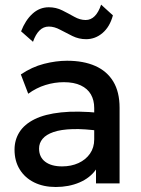

<svg xmlns="http://www.w3.org/2000/svg" viewBox="-20 -770 592 806"><path d="M214 15Q162.5 15 123.5 -4.2Q84.5 -23.5 62.8 -58.8Q41 -94 41 -142Q41 -182.5 61.5 -215.2Q82 -248 125.2 -269.5Q168.5 -291 236.5 -298.2Q304.5 -305.5 400 -296L402 -220Q334 -229.5 285 -228Q236 -226.5 204.8 -215.8Q173.5 -205 158.8 -187.2Q144 -169.5 144 -146.5Q144 -110.5 169.8 -91Q195.5 -71.5 240.5 -71.5Q279 -71.5 309.5 -85.5Q340 -99.5 357.8 -125Q375.5 -150.5 375.5 -185V-316.5Q375.5 -349.5 361.5 -373.8Q347.5 -398 319 -411.5Q290.5 -425 248 -425Q209 -425 171 -413.2Q133 -401.5 98.5 -376.5L67.5 -457.5Q114 -489 164.5 -502Q215 -515 261.5 -515Q330.5 -515 379.8 -493.2Q429 -471.5 455.5 -427.8Q482 -384 482 -317.5V0H383V-58.5Q358 -23 313.5 -4Q269 15 214 15ZM118.5 -594.5 68.5 -638.5Q86.5 -685 116.2 -712.2Q146 -739.5 185 -739.5Q215.5 -739.5 241.8 -726.2Q268 -713 292 -699.5Q316 -686 339.5 -686Q361.5 -686 377.8 -702.5Q394 -719 404.5 -750.5L454 -705.5Q441 -657.5 410.5 -631.5Q380 -605.5 341.5 -605.5Q311 -605.5 284 -618.8Q257 -632 232.5 -645.2Q208 -658.5 185 -658.5Q162.5 -658.5 146 -642.2Q129.5 -626 118.5 -594.5Z"/></svg>

Font: Geologica Roman
Style: Regular
Weight: 400
Designer: Sindre Bremnes, Frode Helland
Foundry: Monokrom Skriftforlag AS
Version: Version 1.010;gftools[0.9.28]